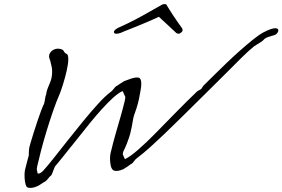

<svg xmlns="http://www.w3.org/2000/svg" viewBox="-20 -825 1381 939"><path d="M128 94Q116 94 111 89Q105 81 102.5 65Q100 49 100 34Q100 17 102 7Q110 -25 114 -40Q118 -55 119.5 -60Q121 -65 121 -66.5Q121 -68 121 -73Q121 -76 121 -81Q121 -86 122 -94Q122 -101 128.5 -123Q135 -145 144 -174Q153 -203 163 -232.5Q173 -262 181 -283.5Q189 -305 192 -311Q196 -315 198 -328Q200 -341 202.5 -353.5Q205 -366 209 -368Q206 -368 206 -368Q211 -391 223 -417Q235 -443 235 -474Q235 -488 233 -497Q231 -506 228 -518Q227 -526 223.5 -534Q220 -542 220 -550Q220 -555 221 -558Q226 -572 238 -579.5Q250 -587 264 -587Q269 -587 277 -585Q288 -583 292.5 -574Q297 -565 305 -562Q314 -559 314 -536Q314 -513 306 -478.5Q298 -444 288 -412Q278 -380 272 -366Q255 -327 238.5 -279Q222 -231 207 -181.5Q192 -132 180.5 -87.5Q169 -43 162 -12Q161 -7 160.5 -3Q160 1 160 3Q160 7 161 9.5Q162 12 163 17Q162 24 168 24Q178 24 193 8Q212 -13 243 -52Q274 -91 311 -138Q348 -185 386.5 -232Q425 -279 460 -317.5Q495 -356 522 -376Q529 -381 536 -390.5Q543 -400 550 -405V-404Q558 -409 568 -416Q578 -423 587 -428Q593 -430 614 -438Q635 -446 651 -446Q660 -446 664 -442Q671 -434 671 -416Q671 -401 668 -386Q665 -371 664 -364Q660 -340 654 -317.5Q648 -295 637 -265Q632 -252 628.5 -228Q625 -204 617 -172Q616 -167 611 -152Q606 -137 600 -121.5Q594 -106 590 -98Q586 -93 582.5 -82Q579 -71 582 -67Q583 -64 587.5 -54Q592 -44 592 -47Q618 -60 657 -94Q696 -128 742.5 -175.5Q789 -223 840.5 -275.5Q892 -328 944 -378Q951 -383 956 -385Q961 -387 965 -391Q967 -393 970.5 -399.5Q974 -406 978 -409Q994 -425 1022 -452.5Q1050 -480 1083.5 -512.5Q1117 -545 1152 -576Q1187 -607 1217.5 -631.5Q1248 -656 1269 -667Q1290 -678 1304 -682.5Q1318 -687 1326 -687Q1341 -687 1341 -676Q1341 -669 1335 -662Q1329 -655 1321 -653Q1313 -651 1294.5 -645Q1276 -639 1270 -631Q1266 -626 1256 -619.5Q1246 -613 1236 -607Q1226 -601 1222 -598Q1197 -578 1160 -541.5Q1123 -505 1084 -465.5Q1045 -426 1014 -396Q932 -315 876.5 -260Q821 -205 782 -168Q743 -131 712.5 -103.5Q682 -76 649 -51Q642 -46 635.5 -36.5Q629 -27 621 -22V-23Q614 -18 603.5 -10.5Q593 -3 584 2Q580 4 569.5 7.5Q559 11 549 11Q537 11 531 5Q524 -2 521 -18Q518 -34 518 -49Q518 -58 519 -65.5Q520 -73 521 -77Q534 -131 546 -172.5Q558 -214 569 -252Q580 -290 590 -331Q593 -345 593 -348Q593 -352 592 -353.5Q591 -355 589 -359Q588 -363 583 -373Q578 -383 578 -379Q557 -369 531 -345Q505 -321 477 -290Q449 -259 422.5 -226.5Q396 -194 374.5 -166.5Q353 -139 339 -122Q336 -119 323.5 -103Q311 -87 294.5 -66.5Q278 -46 265 -30Q252 -14 249 -11Q248 -9 244 0.5Q240 10 236.5 20Q233 30 230 33Q223 38 216 47.5Q209 57 202 62Q194 66 184 73Q174 80 164 85Q160 87 149.5 90.5Q139 94 128 94ZM549 -660Q538 -660 537 -668Q537 -671 538 -673Q543 -682 562 -691Q601 -708 641 -729Q681 -750 715.5 -770Q750 -790 772 -802Q777 -805 785 -805Q793 -805 794 -802Q805 -783 826 -751Q847 -719 869 -689Q873 -684 873 -678Q873 -671 866 -666Q861 -662 858.5 -661Q856 -660 854 -660Q850 -660 848 -661Q846 -662 843 -663L757 -743Q747 -738 725.5 -728.5Q704 -719 677.5 -708Q651 -697 626 -687Q601 -677 584.5 -670.5Q568 -664 567 -663Q555 -660 549 -660Z"/></svg>

Font: Vujahday Script
Style: Regular
Weight: 400
Designer: Robert E. Leuschke
Foundry: Robert E. Leuschke
Version: Version 1.010; ttfautohint (v1.8.3)